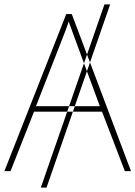

<svg xmlns="http://www.w3.org/2000/svg" viewBox="-20 -780 617 875"><path d="M482 -760 192 75H166L456 -760ZM435 -296H144L260 -593Q268 -613 277 -636.5Q286 -660 293 -682Q303 -654 311 -632.5Q319 -611 325 -594ZM549 0H577L307 -716H282L0 0H28L135 -271H445Z"/></svg>

Font: Noto Sans UI Thin
Style: Regular
Weight: 250
Designer: Monotype Design Team
Foundry: Monotype Imaging Inc.
Version: Version 1.901